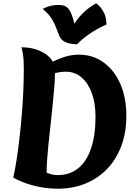

<svg xmlns="http://www.w3.org/2000/svg" viewBox="-20 -1135 831 1170"><path d="M302 -759Q349 -782 386 -792Q423 -802 460 -802Q546 -802 611.5 -754.5Q677 -707 713.5 -623Q750 -539 750 -428Q750 -329 720 -247.5Q690 -166 634.5 -107.5Q579 -49 502 -17Q425 15 332 15Q284 15 234.5 6.5Q185 -2 140 -17.5Q95 -33 61 -53Q72 -102 81.5 -164Q91 -226 99 -296Q107 -366 113 -438Q119 -510 122 -579.5Q125 -649 125 -710Q125 -741 124 -762.5Q123 -784 120 -803.5Q117 -823 111 -847Q175 -847 226.5 -823.5Q278 -800 302 -759ZM264 -83Q280 -76 297 -72Q314 -68 332 -68Q405 -68 456.5 -109.5Q508 -151 535 -231Q562 -311 562 -424Q562 -506 539.5 -567.5Q517 -629 476.5 -663.5Q436 -698 382 -698Q366 -698 347.5 -695.5Q329 -693 315 -689Q315 -652 310 -592.5Q305 -533 297.5 -461.5Q290 -390 282 -318.5Q274 -247 269 -185Q264 -123 264 -83ZM566 -1115Q576 -1108 590 -1093Q604 -1078 616 -1052Q628 -1026 629 -986Q568 -958 524 -927.5Q480 -897 449 -865Q401 -867 377.5 -879Q354 -891 344 -911.5Q334 -932 325 -958.5Q316 -985 298 -1016Q280 -1047 240 -1081Q271 -1096 293 -1100.5Q315 -1105 337 -1105Q371 -1105 389.5 -1089.5Q408 -1074 421 -1034Q434 -994 448 -922L403 -942Q422 -974 442 -1003.5Q462 -1033 491.5 -1061Q521 -1089 566 -1115Z"/></svg>

Font: Merienda Black
Style: Regular
Weight: 900
Designer: Eduardo Rodriguez Tunni
Foundry: Eduardo Rodriguez Tunni
Version: Version 2.001